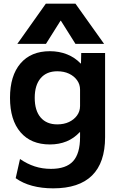

<svg xmlns="http://www.w3.org/2000/svg" viewBox="-20 -810 664 1050"><path d="M271.1 220Q207.9 220 156 206Q104.1 192 65.8 164.4L89.4 59.5Q128.4 86.5 170 100Q211.6 113.5 258.9 113.5Q341.5 113.5 379.7 71.6Q417.8 29.6 417.8 -60V-87.1H415.8Q384.6 -53.5 343.7 -36.7Q302.8 -20 252.8 -20Q149.4 -20 92.1 -86.8Q34.7 -153.7 34.7 -275Q34.7 -396.3 92.1 -463.2Q149.4 -530 252.8 -530Q303.4 -530 346.7 -512.8Q389.9 -495.5 420.9 -462.9H422.9L424.2 -520H554.7V-60Q554.7 79.5 483.4 149.7Q412.2 220 271.1 220ZM293 -129.8Q329.6 -129.8 357.2 -142.8Q384.8 -155.8 401.3 -178.5Q417.8 -201.2 417.8 -230.1V-319.9Q417.8 -348.8 401.3 -371.5Q384.8 -394.2 357.2 -407.2Q329.6 -420.2 293 -420.2Q234.6 -420.2 202.2 -382.2Q169.9 -344.2 169.9 -275Q169.9 -205.4 202.2 -167.6Q234.6 -129.8 293 -129.8ZM74.7 -570 230.7 -790H392.6L549.3 -570H392.7L313 -696.7H311L231.3 -570Z"/></svg>

Font: M PLUS 2 Thin
Style: Regular
Weight: 100
Designer: Coji Morishita
Foundry: UNDERFOREST DESIGN
Version: Version 1.001